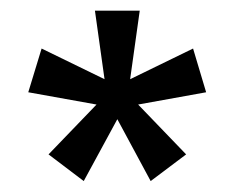

<svg xmlns="http://www.w3.org/2000/svg" viewBox="-20 -717 440 360"><path d="M71 -427.5 161 -521 33 -544 58 -626 176 -568.5 158 -697H242L224 -568.5L342 -626L366.5 -544L239 -521L329 -427.5L262.5 -377.5L200 -493.5L137 -377.5Z"/></svg>

Font: HK Grotesk ExtraBold
Style: Regular
Weight: 800
Designer: Alfredo Marco Pradil
Foundry: Hanken Design Co.
Version: Version 3.001